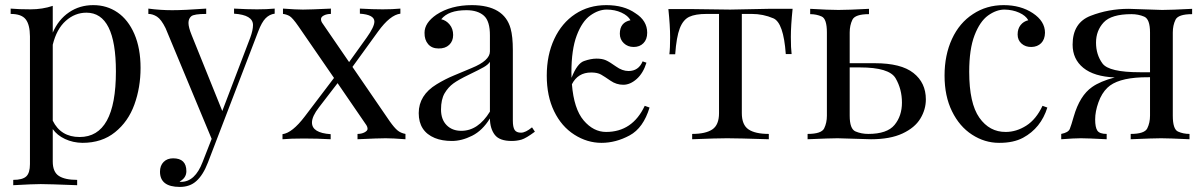

<svg xmlns="http://www.w3.org/2000/svg" viewBox="-20 -549 4747 757"><path d="M293.9 -8.8Q437 -8.8 437 -267.1Q437 -499 320.8 -499Q275.4 -499 239.3 -466.8Q203.1 -434.6 188 -372.6V-73.2Q219.7 -8.8 293.9 -8.8ZM32.2 181.2V160.2Q68.8 160.2 83.5 146.5Q98.1 132.8 98.1 98.1V-405.8Q97.7 -452.1 81.1 -473.1Q64.5 -494.1 22 -494.1V-515.1Q53.7 -512.2 100.6 -512.2Q147.5 -512.2 188 -525.9V-420.4Q210.4 -472.2 252.4 -500.5Q293.9 -528.8 347.7 -528.8Q401.4 -528.8 443.4 -500Q485.4 -471.2 509.8 -415Q534.2 -358.4 534.2 -281.2Q534.2 -204.1 509.8 -136.7Q485.4 -69.3 433.6 -27.8Q381.8 14.2 305.2 14.2Q267.6 13.7 236.3 -1Q205.1 -15.6 188 -40V87.9Q188 128.9 211.9 144.5Q235.8 160.2 284.2 160.2V181.2Q169.9 176.8 140.6 176.8Q111.3 176.8 32.2 181.2Z M662.6 75.2Q714.8 75.2 714.8 126Q714.8 152.3 688 167Q689.9 168 693.8 168Q749 168 778.8 89.8L814.5 -1.5L632.8 -438Q615.7 -472.7 598.9 -483.4Q582 -494.1 564.9 -494.1V-515.1Q611.8 -508.8 658.9 -508.8Q706.1 -508.8 793 -515.1V-494.1Q745.1 -494.1 734.1 -484.9Q723.1 -475.6 723.1 -458.5Q723.1 -441.4 735.8 -410.2L856.4 -111.3L966.8 -400.9Q977.5 -430.2 977.5 -450.2Q977.5 -490.2 902.8 -495.1V-515.1Q955.6 -512.2 993.4 -512.2Q1031.2 -512.2 1063 -515.1V-495.1Q1043 -492.7 1027.3 -477.1Q1011.7 -461.4 998 -424.8L799.8 91.8Q780.8 141.1 754.4 164.6Q729 188 689 188Q610.8 188 610.8 127.9Q610.8 104 625 89.6Q639.2 75.2 662.6 75.2Z M1456.1 -463.9Q1456.1 -491.2 1398.9 -495.1V-515.1Q1450.7 -512.2 1488.8 -512.2Q1526.9 -512.2 1558.6 -515.1V-495.1Q1518.1 -490.2 1470.7 -424.8L1369.6 -285.2L1516.6 -70.8Q1534.2 -45.9 1546.9 -35.2Q1559.6 -24.4 1578.6 -21V0Q1527.8 -3.9 1500.5 -3.9Q1473.1 -3.9 1389.6 0V-21Q1405.8 -21 1417.5 -27.3Q1429.2 -33.7 1429.2 -41Q1429.2 -48.3 1424.8 -55.2L1311 -221.2L1237.8 -126Q1210 -90.3 1210 -65.9Q1210 -24.9 1283.7 -20V0Q1231 -2.9 1178.2 -2.9Q1125.5 -2.9 1093.8 0V-20Q1132.3 -24.9 1181.6 -89.8L1296.9 -241.7L1157.7 -443.8Q1132.8 -480 1120.6 -486.3Q1108.4 -492.7 1095.7 -494.1V-515.1Q1147.9 -511.2 1174.3 -511.2Q1200.7 -511.2 1284.7 -515.1V-494.1Q1269 -494.1 1257.3 -488.3Q1245.6 -482.4 1245.6 -473.6Q1245.6 -465.8 1249.5 -460L1356.4 -304.2L1425.8 -400.9Q1456.1 -443.4 1456.1 -463.9Z M1718.8 -117.2Q1718.8 -78.1 1740.7 -55.7Q1762.7 -33.2 1798.8 -33.2Q1865.2 -33.2 1911.6 -108.9V-305.2Q1904.3 -293.9 1887.2 -284.2Q1870.1 -274.4 1828.6 -254.4Q1787.1 -234.4 1767.1 -219.7Q1747.1 -205.1 1732.9 -181.2Q1718.8 -156.7 1718.8 -117.2ZM2034.2 -25.9Q2052.2 -25.9 2077.6 -46.9L2088.9 -29.8Q2054.2 -3.9 2036.1 1.5Q2017.6 6.8 1997.6 6.8Q1949.2 6.8 1930.7 -17.6Q1912.1 -42 1911.6 -82Q1882.3 -34.2 1841.3 -13.7Q1800.3 6.8 1761.7 6.8Q1723.1 6.8 1694.3 -4.9Q1630.9 -31.2 1630.9 -103Q1630.9 -173.8 1701.7 -216.8Q1735.4 -237.3 1768.6 -251Q1801.8 -264.6 1839.8 -280.8Q1911.6 -310.1 1911.6 -346.2V-408.2Q1912.1 -465.8 1887.7 -487.3Q1863.3 -508.8 1818.8 -508.8Q1748 -508.8 1719.7 -473.1Q1739.3 -468.8 1752.9 -452.1Q1766.6 -435.5 1766.6 -411.1Q1766.6 -386.7 1751 -372.1Q1735.4 -357.4 1709 -357.9Q1682.6 -357.9 1668 -375Q1653.3 -392.1 1653.8 -419.9Q1653.8 -459 1700.7 -491.2Q1757.8 -528.8 1840.8 -528.8Q1967.8 -528.3 1993.2 -436.5Q2002 -405.3 2002 -351.1V-73.2Q2002 -48.3 2008.8 -37.1Q2015.6 -25.9 2034.2 -25.9Z M2484.9 -497.1Q2531.7 -467.8 2531.7 -419.9Q2531.7 -393.6 2516.8 -378.7Q2502 -363.8 2478.5 -363.8Q2455.1 -363.8 2439.5 -378.7Q2423.8 -393.6 2423.8 -416Q2423.8 -460.9 2465.8 -469.2Q2456.1 -487.3 2430.2 -499.3Q2404.3 -511.2 2372.1 -511.2Q2339.8 -511.2 2307.4 -488Q2274.9 -464.8 2253.9 -409.2Q2232.9 -353.5 2232.9 -263.2L2233.4 -242.2Q2255.4 -298.8 2282.5 -308.3Q2309.6 -317.9 2332 -317.9Q2354.5 -317.9 2369.1 -311.3Q2383.8 -304.7 2408.7 -286.9Q2433.6 -269 2458 -269Q2497.6 -269 2513.7 -307.1L2528.8 -301.8Q2516.1 -260.7 2490.5 -237.8Q2464.8 -214.8 2437.5 -214.8Q2410.2 -214.8 2387.2 -230.7Q2364.3 -246.6 2349.9 -254.9Q2335.4 -263.2 2311 -263.2Q2258.3 -263.2 2234.9 -216.8Q2242.7 -119.6 2281.2 -74.2Q2319.8 -28.8 2369.6 -28.8Q2473.6 -28.8 2522 -131.8L2541 -125Q2516.6 -44.4 2462.4 -15.1Q2408.2 14.2 2351.6 14.2Q2294.9 14.2 2244.4 -18.1Q2193.8 -50.3 2164.8 -110.1Q2135.7 -169.9 2135.7 -251Q2135.7 -332 2165.3 -395.3Q2194.8 -458.5 2248 -493.7Q2301.3 -528.8 2370.6 -528.8Q2439.9 -528.8 2484.9 -497.1Z M3101.1 -335.9H3078.1Q3069.3 -459.5 3029.1 -476.8Q2988.8 -494.1 2943.8 -494.1H2904.8V-103Q2904.8 -56.6 2931.2 -38.8Q2957.5 -21 3011.2 -21V0Q2886.7 -3.9 2846.7 -3.9Q2806.6 -3.9 2709 0V-21Q2762.2 -21 2788.6 -38.8Q2814.9 -56.6 2814.9 -103V-494.1H2766.1Q2721.7 -494.1 2697.5 -482.7Q2673.3 -471.2 2660.2 -437.3Q2647 -403.3 2642.1 -335H2619.1Q2622.1 -357.9 2622.1 -402.3Q2622.1 -446.8 2615.2 -513.2H2710.9L2858.9 -511.2L3008.8 -514.2H3105Q3098.1 -447.8 3098.1 -403.3Q3098.1 -358.9 3101.1 -335.9Z M3403.3 -21Q3477.5 -21 3506.8 -56.4Q3536.1 -91.8 3536.1 -144.5Q3536.1 -197.3 3511.2 -240.2Q3486.3 -283.2 3370.1 -283.2H3330.1V-92.8Q3330.1 -40.5 3353 -30.8Q3376 -21 3403.3 -21ZM3406.2 -514.2V-493.2Q3351.6 -493.2 3340.8 -471.2Q3330.1 -449.2 3330.1 -420.9V-299.8H3429.2Q3532.7 -299.8 3581.5 -261.2Q3630.4 -222.7 3630.4 -157.2Q3630.4 -117.2 3608.6 -81.3Q3586.9 -45.4 3538.3 -22.7Q3489.7 0 3414.1 0L3282.2 -3.9Q3255.9 -3.9 3164.1 0V-21Q3218.8 -21 3229.5 -43Q3240.2 -64.9 3240.2 -92.8V-420.9Q3240.2 -474.6 3219.7 -483.9Q3199.2 -493.2 3174.3 -493.2V-514.2Q3249 -509.8 3285.9 -509.8Q3322.8 -509.8 3406.2 -514.2Z M3918.9 14.2Q3862.3 14.2 3812.5 -18.1Q3762.7 -50.3 3733.4 -110.4Q3704.1 -169.9 3704.1 -251Q3704.1 -332 3733.4 -395.5Q3762.7 -459 3816.4 -493.7Q3869.6 -528.8 3937 -528.8Q4004.4 -528.8 4052.2 -497.1Q4100.1 -465.3 4100.1 -419.9Q4099.6 -393.6 4085 -378.9Q4070.3 -364.3 4046.9 -363.8Q4023.4 -363.3 4007.8 -377Q3992.2 -390.6 3992.2 -413.1Q3992.2 -435.5 4003.9 -450.2Q4015.6 -464.8 4034.2 -469.2Q4024.4 -487.3 3998.5 -499Q3972.7 -510.7 3940.4 -511.2Q3908.2 -511.2 3875.5 -487.8Q3843.3 -464.4 3822.3 -409.7Q3801.3 -355 3801.3 -266.1Q3801.3 -141.6 3841.3 -85Q3881.3 -28.3 3945.3 -28.8Q3987.3 -28.8 4026.4 -53.7Q4065.4 -78.6 4090.3 -131.8L4109.4 -125Q4084 -43.9 4013.7 -5.9Q3975.6 14.6 3918.9 14.2Z M4440.9 -493.2Q4361.8 -493.2 4331.5 -460.7Q4301.3 -428.2 4301.3 -380.9Q4301.3 -333.5 4326.7 -298.8Q4352.1 -264.2 4474.1 -264.2H4514.2V-420.9Q4514.2 -473.6 4491.2 -483.4Q4468.3 -493.2 4440.9 -493.2ZM4680.2 -493.2Q4625.5 -493.2 4614.7 -471.2Q4604 -449.2 4604 -420.9V-92.8Q4604 -39.6 4624.5 -30.3Q4645 -21 4669.9 -21V0Q4586.4 -3.9 4558.1 -3.9Q4529.8 -3.9 4438 0V-21Q4492.7 -21 4503.4 -43Q4514.2 -64.9 4514.2 -92.8V-244.6L4481.4 -244.1Q4384.3 -240.2 4346.2 -203.1Q4323.7 -181.6 4310.8 -145.5Q4297.9 -109.4 4297.9 -78.1Q4297.9 -46.9 4306.6 -33.9Q4315.4 -21 4343.3 -21V0Q4267.1 -3.9 4241.7 -3.9Q4216.3 -3.9 4164.1 0V-21Q4191.9 -26.4 4197.8 -40.5Q4203.6 -54.7 4213.4 -89.4Q4237.3 -172.4 4286.1 -206.1Q4317.9 -228.5 4375 -243.7Q4293.5 -247.1 4251.2 -281.5Q4209 -315.9 4209 -373Q4209 -459 4279.8 -486.6Q4350.6 -514.2 4430.2 -514.2L4562 -509.8Q4596.7 -509.8 4680.2 -514.2Z"/></svg>

Font: PlayfairDisplay-Regular
Style: Regular
Weight: 400
Designer: Claus Eggers Sørensen
Foundry: Claus Eggers Sørensen
Version: Version 1.002;PS 001.002;hotconv 1.0.70;makeotf.lib2.5.58329